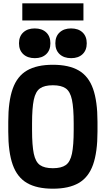

<svg xmlns="http://www.w3.org/2000/svg" viewBox="-20 -1132 640 1162"><path d="M300 10Q203 10 143.5 -24.5Q84 -59 57 -135Q30 -211 30 -335V-395Q30 -519 57 -595Q84 -671 143.5 -705.5Q203 -740 300 -740Q397 -740 456.5 -705.5Q516 -671 543 -595Q570 -519 570 -395V-335Q570 -211 543 -135Q516 -59 456.5 -24.5Q397 10 300 10ZM300 -114Q351 -114 378 -133Q405 -152 415.5 -202Q426 -252 426 -345V-385Q426 -478 415.5 -528Q405 -578 378 -597Q351 -616 300 -616Q249 -616 222 -597Q195 -578 184.5 -528Q174 -478 174 -385V-345Q174 -252 184.5 -202Q195 -152 222 -133Q249 -114 300 -114ZM191 -780Q147 -780 121 -804Q95 -828 95 -870Q95 -912 121 -936Q147 -960 190 -960Q234 -960 259.5 -936Q285 -912 285 -870Q285 -828 259.5 -804Q234 -780 191 -780ZM411 -780Q367 -780 341 -804Q315 -828 315 -870Q315 -912 341 -936Q367 -960 410 -960Q454 -960 479.5 -936Q505 -912 505 -870Q505 -828 479.5 -804Q454 -780 411 -780ZM115 -1008V-1112H485V-1008Z"/></svg>

Font: M PLUS Code Latin Expanded
Style: Bold
Weight: 700
Width: 7
Designer: Coji Morishita
Foundry: UNDERFOREST DESIGN
Version: Version 1.002; ttfautohint (v1.8.3)